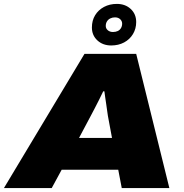

<svg xmlns="http://www.w3.org/2000/svg" viewBox="-57 -964 943 984"><path d="M-37 0 376 -688H641L811 0H567L549 -94H259L208 0ZM348 -257H517L496 -370Q494 -382 492 -397.5Q490 -413 487.5 -429.5Q485 -446 482.5 -463Q480 -480 478 -496H472Q463 -476 451.5 -454Q440 -432 429 -410Q418 -388 408 -370ZM513 -731Q470 -731 442 -757Q414 -783 414 -823Q414 -859 430.5 -886Q447 -913 476 -928.5Q505 -944 542 -944Q585 -944 613 -918Q641 -892 641 -851Q641 -817 624.5 -789.5Q608 -762 579 -746.5Q550 -731 513 -731ZM522 -800Q536 -800 546.5 -805Q557 -810 563 -820Q569 -830 569 -843Q569 -856 559 -865.5Q549 -875 532 -875Q519 -875 508 -869.5Q497 -864 491 -854Q485 -844 485 -831Q485 -818 495.5 -809Q506 -800 522 -800Z"/></svg>

Font: Archivo SemiExpanded Black
Style: Italic
Weight: 900
Width: 6
Italic angle: -10°
Designer: Hector Gatti
Foundry: Omnibus-Type
Version: Version 2.001